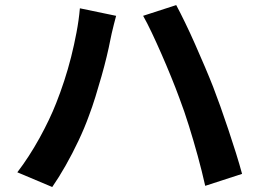

<svg xmlns="http://www.w3.org/2000/svg" viewBox="-20 -743 1040 770"><path d="M205.4 -329.7Q222.2 -372 237.4 -418.4Q252.6 -464.8 265.1 -514Q277.5 -563.2 286.8 -612.7Q296.2 -662.1 300.4 -709.7L445.7 -679.5Q442.2 -665.3 437 -646.3Q431.9 -627.3 428 -609.3Q424 -591.2 421.8 -579.7Q416.8 -553.4 407.9 -516.3Q399 -479.2 387.3 -437.9Q375.6 -396.6 362.8 -355.2Q350 -313.8 336.7 -278.9Q319.3 -230.4 294.7 -178.5Q270.2 -126.6 242.9 -78.6Q215.6 -30.6 189.5 7L49.5 -52Q96.7 -113.7 138.2 -188.8Q179.6 -263.9 205.4 -329.7ZM699 -350.6Q684.5 -390.2 666.1 -435.2Q647.8 -480.2 627.9 -525.6Q608 -571 589.1 -611Q570.2 -651 554 -679.6L686.7 -722.6Q702.3 -693.7 722.1 -652.8Q742 -612 762.2 -566.1Q782.5 -520.3 801.5 -475.6Q820.5 -430.9 834.6 -395Q847.7 -361.2 863.7 -316.4Q879.6 -271.5 895.8 -223.3Q912 -175.1 926.4 -129Q940.8 -82.9 950.8 -45.7L803 2.3Q789.7 -57.1 773 -117.8Q756.3 -178.5 737.8 -237.8Q719.4 -297.1 699 -350.6Z"/></svg>

Font: Noto Sans TC Thin
Style: Regular
Weight: 100
Designer: Ryoko NISHIZUKA 西塚涼子 (kana, bopomofo & ideographs); Paul D. Hunt (Latin, Greek & Cyrillic); Sandoll Communications 산돌커뮤니
Foundry: Adobe
Version: Version 2.004-H2;hotconv 1.0.118;makeotfexe 2.5.65603